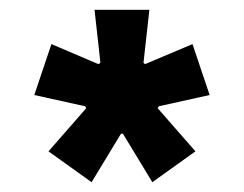

<svg xmlns="http://www.w3.org/2000/svg" viewBox="-20 -669 498 392"><path d="M79 -360 156 -448 154 -452 50 -475 85 -579 181 -538 185 -541 173 -649H285L273 -541L276 -538L373 -579L408 -475L304 -452L302 -448L379 -360L291 -297L231 -396H227L167 -297Z"/></svg>

Font: Athiti
Style: Bold
Weight: 700
Designer: CadsonDemak Team
Foundry: CadsonDemak
Version: Version 1.033